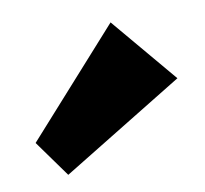

<svg xmlns="http://www.w3.org/2000/svg" viewBox="-45 -874 394 369"><g transform="rotate(-10 152.5 -689.0)"><path d="M299.8 -698.2 61 -551.8 9.8 -623 191.9 -826.2Z"/></g></svg>

Font: KJV1611
Style: Regular
Weight: 400
Version: Version 3.6.1